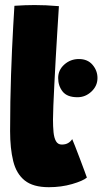

<svg xmlns="http://www.w3.org/2000/svg" viewBox="-20 -738 416 779"><path d="M294.5 -343.5Q252.5 -343.5 234.2 -366.5Q216 -389.5 216 -421.5Q216 -454 241 -476.2Q266 -498.5 300 -498.5Q335.5 -498.5 355.5 -475Q375.5 -451.5 375.5 -421.5Q375.5 -389.5 351 -366.5Q326.5 -343.5 294.5 -343.5ZM332.5 -17.5Q316.5 -4 272.5 8.8Q228.5 21.5 178 21.5Q114 21.5 80 -6Q46 -33.5 33.5 -84.8Q21 -136 21 -206Q21 -267.5 22 -324.8Q23 -382 24.8 -435Q26.5 -488 28.8 -536.8Q31 -585.5 33.5 -630Q36 -674.5 38.5 -714.5Q83 -717.5 120 -717.5Q143.5 -717.5 166.8 -716.5Q190 -715.5 219 -713Q216 -664 212.5 -609Q209 -554 206 -499.5Q203 -445 200.5 -396Q198 -347 196.5 -309.8Q195 -272.5 195 -253Q195 -224.5 197.2 -201.5Q199.5 -178.5 207.2 -165Q215 -151.5 230.5 -151.5Q246 -151.5 256.2 -157.5Q266.5 -163.5 273 -173.5Q276.5 -166 285.2 -143.5Q294 -121 304.2 -94Q314.5 -67 322.5 -45.2Q330.5 -23.5 332.5 -17.5Z"/></svg>

Font: Grandstander Thin Black
Style: Regular
Weight: 900
Version: Version 1.200